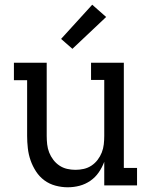

<svg xmlns="http://www.w3.org/2000/svg" viewBox="-20 -786 640 814"><path d="M267 8Q241 8 215 1Q189 -6 168 -21.5Q147 -37 132.5 -59.5Q118 -82 109.5 -106.5Q101 -131 98 -157.5Q95 -184 95 -210V-446H39V-520H178V-210Q178 -192 180 -174Q182 -156 188.5 -139.5Q195 -123 206 -108.5Q217 -94 232 -84Q247 -74 264.5 -70Q282 -66 300 -66Q318 -66 335.5 -70Q353 -74 368 -84Q383 -94 394 -108.5Q405 -123 411.5 -139.5Q418 -156 420 -174Q422 -192 422 -210V-447H366V-520H505V-74H561V0H422V-100Q413 -76 398.5 -55Q384 -34 363 -19.5Q342 -5 317.5 1.5Q293 8 267 8ZM287 -579 239 -621 371 -766 430 -714Z"/></svg>

Font: Iosevka HT Extended
Style: Regular
Weight: 400
Width: 7
Monospace: yes
Designer: Belleve Invis
Foundry: Belleve Invis
Version: Version 32.3.0; ttfautohint (v1.8.4)